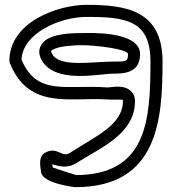

<svg xmlns="http://www.w3.org/2000/svg" viewBox="-20 -759 710 795"><path d="M149.4 -516.3C200.8 -408.3 391 -454 447 -454C491.4 -454 560 -455.4 560 -535C560 -634.3 335.4 -622 321 -622C285.9 -622 225.2 -621.1 183.1 -601.3C154.5 -587.8 130.5 -556.1 149.4 -516.3ZM194.6 -537.7C189.6 -548.2 189 -548.8 204.5 -556.1C230.7 -568.5 287.8 -572 321 -572C368.5 -572 510 -556.8 510 -535C510 -502.2 500.6 -504 447 -504C363 -504 223.2 -477.7 194.6 -537.7ZM295.7 -34C279.4 -39 221.8 -56.9 198 -65.8C197.2 -72.9 197.1 -75.2 196.9 -79.1C217.1 -72.9 256.3 -58.1 296.5 -84C394.3 -146.8 537.5 -202.3 539 -338.8C539.1 -352.3 535.7 -365.4 527.6 -375.8C498.5 -413.2 438 -396.4 425.6 -396.9C253.8 -409.6 133.6 -359.5 69.1 -511.8C73.7 -622.4 229.7 -689 338 -689C501.9 -689 603 -675 603 -504C603 -259.8 588 -36.2 295.7 -34ZM292 16C635.5 16 653 -265.7 653 -504C653 -716.9 500.6 -739 338 -739C221.8 -739 19 -669.3 19 -507C19 -504.2 19.6 -500.6 20.8 -497.6C100.2 -301 275.5 -358.1 422.4 -347.1C457.9 -345.1 485 -348.5 488.2 -345C488.2 -345 489 -344.5 489 -339.2C488 -242.6 380.8 -197.5 269.5 -126C235.8 -104.4 218.6 -153.4 168.5 -127.6C139.3 -112.6 145.3 -78.3 150.3 -45.2C157.3 0.8 289.1 16 292 16Z"/></svg>

Font: Rocketfuel
Style: Regular
Weight: 400
Designer: Mew Too
Foundry: Cannot Into Space Fonts.
Version: Version 0.27